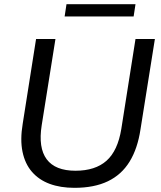

<svg xmlns="http://www.w3.org/2000/svg" viewBox="-20 -892 770 921"><path d="M337 9Q270 9 218.5 -10Q167 -29 133.5 -67.5Q100 -106 88 -164Q76 -222 89 -299L153 -705H246L180 -291Q163 -183 204 -128Q245 -73 342 -73Q437 -73 491 -121Q545 -169 562 -274L630 -705H723L654 -272Q640 -179 601.5 -116.5Q563 -54 497.5 -22.5Q432 9 337 9ZM290 -813 299 -872H630L621 -813Z"/></svg>

Font: Nunito Sans 12pt Medium
Style: Italic
Weight: 500
Italic angle: -9°
Designer: Vernon Adams
Foundry: Vernon Adams
Version: Version 3.101;gftools[0.9.27]